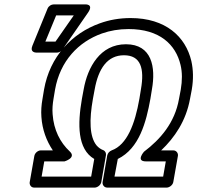

<svg xmlns="http://www.w3.org/2000/svg" viewBox="-20 -827 896 872"><path d="M408 -105 394 -25H169L181 -94H273C273 -94 328 -110 297 -139C253 -180 224 -237 219 -308C217 -331 219 -354 223 -378L230 -420C253 -550 336 -637 443 -675C480 -688 520 -695 564 -695C705 -695 778 -625 800 -532C808 -499 808 -461 801 -420L793 -378C774 -269 708 -194 634 -138C634 -138 595 -94 643 -94H733L721 -25H500L515 -105C613 -153 644 -273 663 -378L670 -421C688 -522 670 -626 552 -626C435 -626 378 -522 360 -421L352 -378C332 -263 331 -150 408 -105ZM843 -378 851 -420C859 -467 858 -510 849 -550C823 -660 733 -745 573 -745C524 -745 477 -737 433 -721C307 -676 206 -570 180 -420L173 -378C168 -350 166 -323 168 -296C172 -238 191 -187 220 -144H165C154 -144 139 -134 136 -119L115 0C113 11 120 25 135 25H410C421 25 437 15 440 0L461 -121C463 -130 459 -141 449 -145C438 -149 428 -156 419 -166C386 -206 385 -283 402 -378L410 -421C427 -516 468 -576 543 -576C619 -576 637 -517 620 -421L613 -378C593 -264 557 -169 487 -144C477 -140 469 -131 467 -121L446 0C444 11 452 25 467 25H737C748 25 764 15 767 0L788 -119C790 -130 782 -144 767 -144H712C773 -202 825 -278 843 -378ZM235 -757H315L232 -638H186ZM224 -807C213 -807 201 -800 196 -788L127 -619C115 -590 140 -588 146 -588H238C247 -588 257 -593 263 -601L380 -770C408 -811 365 -807 365 -807Z"/></svg>

Font: Asimov
Style: WidOuIt
Weight: 500
Designer: Google
Version: Version 2.000980; 2014